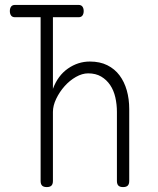

<svg xmlns="http://www.w3.org/2000/svg" viewBox="-20 -750 640 780"><path d="M41 -680Q30 -680 25 -687Q20 -694 20 -705Q20 -716 25 -723Q30 -730 41 -730H299Q310 -730 315 -723Q320 -716 320 -705Q320 -694 315 -687Q310 -680 299 -680H195V-389Q215 -443 256 -471.5Q297 -500 345 -500Q386 -500 416 -485Q446 -470 465.5 -444Q485 -418 495 -383Q505 -348 505 -307V-15Q505 -2 499 4Q493 10 480 10Q467 10 461 4Q455 -2 455 -15V-295Q455 -326 448.5 -354.5Q442 -383 427.5 -404.5Q413 -426 391 -439Q369 -452 338 -452Q314 -452 288.5 -437.5Q263 -423 242.5 -400Q222 -377 208.5 -349Q195 -321 195 -295V-15Q195 -2 189 4Q183 10 170 10Q157 10 151 4Q145 -2 145 -15V-680Z"/></svg>

Font: Maple Mono Thin
Style: Regular
Weight: 250
Monospace: yes
Designer: subframe7536
Version: Version 7.000